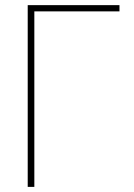

<svg xmlns="http://www.w3.org/2000/svg" viewBox="-20 -731 523 751"><path d="M447.3 -710.9V-686.5H114.3V0H88.4V-710.9Z"/></svg>

Font: Roboto Condensed Thin
Style: Regular
Weight: 250
Width: 3
Designer: Christian Robertson
Foundry: Google
Version: Version 3.009; 2024